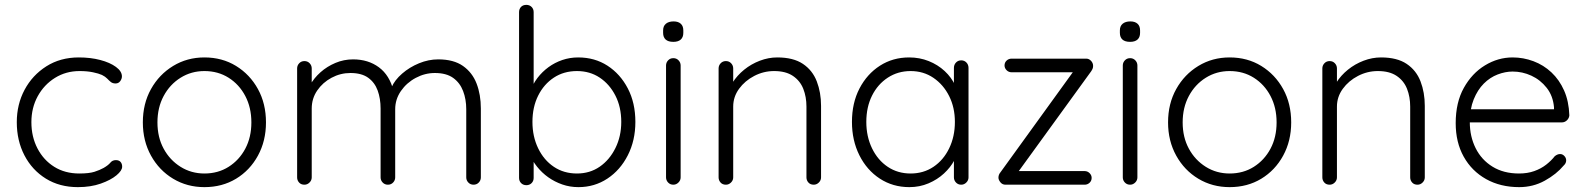

<svg xmlns="http://www.w3.org/2000/svg" viewBox="-20 -759 6518 789"><path d="M304 -523Q352 -523 392 -512.5Q432 -502 456.5 -484Q481 -466 481 -445Q481 -435 474 -425.5Q467 -416 455 -416Q443 -416 435.5 -422Q428 -428 420.5 -436Q413 -444 399 -451Q386 -457 362 -462Q338 -467 307 -467Q251 -467 206 -439Q161 -411 135 -363.5Q109 -316 109 -257Q109 -197 134 -149Q159 -101 203 -73.5Q247 -46 306 -46Q346 -46 368 -53Q390 -60 406 -69Q425 -80 433.5 -90.5Q442 -101 456 -101Q469 -101 475.5 -93.5Q482 -86 482 -74Q482 -58 458.5 -38.5Q435 -19 394 -4.5Q353 10 300 10Q225 10 168.5 -25Q112 -60 80.5 -120.5Q49 -181 49 -257Q49 -330 81 -390Q113 -450 170.5 -486.5Q228 -523 304 -523Z M1073 -256Q1073 -180 1040 -119.5Q1007 -59 950 -24.5Q893 10 820 10Q749 10 691.5 -24.5Q634 -59 600.5 -119.5Q567 -180 567 -256Q567 -333 600.5 -393Q634 -453 691.5 -488Q749 -523 820 -523Q893 -523 950 -488Q1007 -453 1040 -393Q1073 -333 1073 -256ZM1013 -256Q1013 -317 988 -364.5Q963 -412 919.5 -439.5Q876 -467 820 -467Q766 -467 722 -439.5Q678 -412 652.5 -364.5Q627 -317 627 -256Q627 -195 652.5 -148Q678 -101 722 -73.5Q766 -46 820 -46Q876 -46 919.5 -73.5Q963 -101 988 -148Q1013 -195 1013 -256Z M1431 -515Q1493 -515 1537 -482.5Q1581 -450 1597 -386L1583 -382L1589 -400Q1602 -430 1632.5 -456.5Q1663 -483 1702 -499Q1741 -515 1781 -515Q1844 -515 1882.5 -488Q1921 -461 1938.5 -415.5Q1956 -370 1956 -313V-30Q1956 -18 1947.5 -9Q1939 0 1926 0Q1913 0 1904.5 -9Q1896 -18 1896 -30V-310Q1896 -351 1883 -385Q1870 -419 1842 -439Q1814 -459 1767 -459Q1726 -459 1688.5 -439Q1651 -419 1627.5 -385Q1604 -351 1604 -310V-30Q1604 -18 1595.5 -9Q1587 0 1574 0Q1561 0 1552.5 -9Q1544 -18 1544 -30V-313Q1544 -354 1532 -387Q1520 -420 1493 -439.5Q1466 -459 1420 -459Q1379 -459 1342.5 -439.5Q1306 -420 1283.5 -387Q1261 -354 1261 -313V-30Q1261 -18 1252 -9Q1243 0 1231 0Q1217 0 1209 -9Q1201 -18 1201 -30V-478Q1201 -490 1209.5 -499Q1218 -508 1231 -508Q1244 -508 1252.5 -499Q1261 -490 1261 -478V-385L1234 -348Q1237 -378 1253.5 -408Q1270 -438 1297 -462Q1324 -486 1358.5 -500.5Q1393 -515 1431 -515Z M2356 -523Q2424 -523 2476.5 -489Q2529 -455 2560 -395.5Q2591 -336 2591 -258Q2591 -182 2560 -121Q2529 -60 2476 -25Q2423 10 2357 10Q2322 10 2290.5 -1Q2259 -12 2233 -30.5Q2207 -49 2187 -74Q2167 -99 2155 -128L2173 -141V-28Q2173 -15 2164.5 -6.5Q2156 2 2143 2Q2130 2 2121.5 -6.5Q2113 -15 2113 -28V-709Q2113 -722 2121 -730.5Q2129 -739 2143 -739Q2156 -739 2164.5 -730.5Q2173 -722 2173 -709V-374L2159 -382Q2169 -413 2188.5 -438.5Q2208 -464 2234 -483Q2260 -502 2291 -512.5Q2322 -523 2356 -523ZM2351 -467Q2297 -467 2256 -440Q2215 -413 2191.5 -366Q2168 -319 2168 -258Q2168 -198 2191.5 -149.5Q2215 -101 2256 -73.5Q2297 -46 2351 -46Q2404 -46 2444.5 -74Q2485 -102 2509 -150.5Q2533 -199 2533 -258Q2533 -319 2509 -366Q2485 -413 2444.5 -440Q2404 -467 2351 -467Z M2777 -30Q2777 -18 2768 -9Q2759 0 2747 0Q2734 0 2725.5 -9Q2717 -18 2717 -30V-490Q2717 -502 2725.5 -511Q2734 -520 2747 -520Q2760 -520 2768.5 -511Q2777 -502 2777 -490ZM2747 -587Q2726 -587 2715.5 -596.5Q2705 -606 2705 -624V-634Q2705 -652 2716.5 -661.5Q2728 -671 2748 -671Q2767 -671 2777.5 -661.5Q2788 -652 2788 -634V-624Q2788 -606 2777.5 -596.5Q2767 -587 2747 -587Z M3174 -523Q3240 -523 3279.5 -496.5Q3319 -470 3336.5 -424.5Q3354 -379 3354 -324V-30Q3354 -18 3345 -9Q3336 0 3324 0Q3310 0 3302 -9Q3294 -18 3294 -30V-321Q3294 -361 3281 -394Q3268 -427 3238.5 -447Q3209 -467 3161 -467Q3118 -467 3079.5 -447Q3041 -427 3017 -394Q2993 -361 2993 -321V-30Q2993 -18 2984 -9Q2975 0 2963 0Q2949 0 2941 -9Q2933 -18 2933 -30V-478Q2933 -490 2941.5 -499Q2950 -508 2963 -508Q2976 -508 2984.5 -499Q2993 -490 2993 -478V-394L2970 -358Q2972 -390 2990.5 -419.5Q3009 -449 3038 -472.5Q3067 -496 3102.5 -509.5Q3138 -523 3174 -523Z M3930 -511Q3943 -511 3951.5 -502Q3960 -493 3960 -480V-30Q3960 -18 3951 -9Q3942 0 3930 0Q3917 0 3908.5 -9Q3900 -18 3900 -30V-149L3917 -157Q3917 -129 3901.5 -100Q3886 -71 3859 -46Q3832 -21 3795.5 -5.5Q3759 10 3717 10Q3649 10 3595.5 -25Q3542 -60 3511.5 -121Q3481 -182 3481 -258Q3481 -336 3512 -395.5Q3543 -455 3596 -489Q3649 -523 3716 -523Q3759 -523 3796.5 -508Q3834 -493 3862 -467Q3890 -441 3905.5 -407.5Q3921 -374 3921 -338L3900 -353V-480Q3900 -493 3908.5 -502Q3917 -511 3930 -511ZM3722 -46Q3775 -46 3816 -73.5Q3857 -101 3880.5 -149.5Q3904 -198 3904 -258Q3904 -317 3880.5 -364Q3857 -411 3816 -439Q3775 -467 3722 -467Q3670 -467 3628.5 -440Q3587 -413 3563.5 -366Q3540 -319 3540 -258Q3540 -198 3563.5 -149.5Q3587 -101 3628 -73.5Q3669 -46 3722 -46Z M4437 -56Q4449 -56 4457.5 -47.5Q4466 -39 4466 -28Q4466 -16 4457.5 -8Q4449 0 4437 0H4112Q4099 0 4091 -10Q4083 -20 4083 -29Q4083 -35 4085 -40.5Q4087 -46 4092 -52L4395 -471L4399 -462H4137Q4125 -462 4116.5 -470.5Q4108 -479 4108 -490Q4108 -502 4116.5 -510Q4125 -518 4137 -518H4444Q4455 -518 4463.5 -509Q4472 -500 4472 -488Q4472 -482 4470 -477Q4468 -472 4464 -466L4163 -51L4151 -56Z M4654 -30Q4654 -18 4645 -9Q4636 0 4624 0Q4611 0 4602.5 -9Q4594 -18 4594 -30V-490Q4594 -502 4602.5 -511Q4611 -520 4624 -520Q4637 -520 4645.5 -511Q4654 -502 4654 -490ZM4624 -587Q4603 -587 4592.5 -596.5Q4582 -606 4582 -624V-634Q4582 -652 4593.5 -661.5Q4605 -671 4625 -671Q4644 -671 4654.5 -661.5Q4665 -652 4665 -634V-624Q4665 -606 4654.5 -596.5Q4644 -587 4624 -587Z M5286 -256Q5286 -180 5253 -119.5Q5220 -59 5163 -24.5Q5106 10 5033 10Q4962 10 4904.5 -24.5Q4847 -59 4813.5 -119.5Q4780 -180 4780 -256Q4780 -333 4813.5 -393Q4847 -453 4904.5 -488Q4962 -523 5033 -523Q5106 -523 5163 -488Q5220 -453 5253 -393Q5286 -333 5286 -256ZM5226 -256Q5226 -317 5201 -364.5Q5176 -412 5132.5 -439.5Q5089 -467 5033 -467Q4979 -467 4935 -439.5Q4891 -412 4865.5 -364.5Q4840 -317 4840 -256Q4840 -195 4865.5 -148Q4891 -101 4935 -73.5Q4979 -46 5033 -46Q5089 -46 5132.5 -73.5Q5176 -101 5201 -148Q5226 -195 5226 -256Z M5655 -523Q5721 -523 5760.5 -496.5Q5800 -470 5817.5 -424.5Q5835 -379 5835 -324V-30Q5835 -18 5826 -9Q5817 0 5805 0Q5791 0 5783 -9Q5775 -18 5775 -30V-321Q5775 -361 5762 -394Q5749 -427 5719.5 -447Q5690 -467 5642 -467Q5599 -467 5560.5 -447Q5522 -427 5498 -394Q5474 -361 5474 -321V-30Q5474 -18 5465 -9Q5456 0 5444 0Q5430 0 5422 -9Q5414 -18 5414 -30V-478Q5414 -490 5422.5 -499Q5431 -508 5444 -508Q5457 -508 5465.5 -499Q5474 -490 5474 -478V-394L5451 -358Q5453 -390 5471.5 -419.5Q5490 -449 5519 -472.5Q5548 -496 5583.5 -509.5Q5619 -523 5655 -523Z M6223 10Q6146 10 6087 -23Q6028 -56 5995 -115Q5962 -174 5962 -253Q5962 -338 5995.5 -398Q6029 -458 6082.5 -490.5Q6136 -523 6196 -523Q6240 -523 6281.5 -507.5Q6323 -492 6355.5 -461.5Q6388 -431 6407.5 -387Q6427 -343 6429 -285Q6428 -273 6419 -264.5Q6410 -256 6398 -256H5997L5985 -310H6379L6366 -298V-318Q6362 -365 6336 -398Q6310 -431 6273 -448Q6236 -465 6196 -465Q6166 -465 6134.5 -453Q6103 -441 6077.5 -415.5Q6052 -390 6036 -350.5Q6020 -311 6020 -257Q6020 -198 6044 -150Q6068 -102 6113.5 -74Q6159 -46 6222 -46Q6257 -46 6285 -56Q6313 -66 6334 -82.5Q6355 -99 6369 -117Q6380 -126 6391 -126Q6401 -126 6408.5 -118Q6416 -110 6416 -100Q6416 -88 6406 -79Q6376 -43 6328 -16.5Q6280 10 6223 10Z"/></svg>

Font: zvoove
Style: Regular
Weight: 400
Designer: Vernon Adams (Nunito) & Andrew Paglinawan (Quicksand)
Foundry: zvoove
Version: Version 3.006